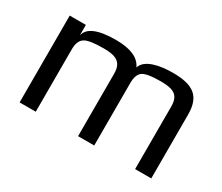

<svg xmlns="http://www.w3.org/2000/svg" viewBox="-91 -711 1072 927"><g transform="rotate(30 445.0 -247.0)"><path d="M648 -494C577 -494 497 -479 482 -428C462 -472 412 -494 331 -494C232 -494 177 -471 168 -425V-484H78V0H168V-349C168 -380 177 -402 195 -413C212 -424 248 -429 301 -429C367 -429 404 -413 404 -349V0H494V-349C494 -380 502 -401 517 -412C532 -423 565 -429 618 -429C641 -429 660 -427 675 -423C709 -413 722 -390 722 -349V0H812V-355C812 -459 761 -494 648 -494Z"/></g></svg>

Font: Gamestation Text
Style: Bold
Weight: 400
Designer: Jonas Hecksher
Foundry: Jonas Hecksher, Playtypeª, e-types AS
Version: Version 1.003